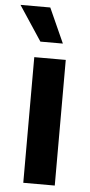

<svg xmlns="http://www.w3.org/2000/svg" viewBox="-69 -798 390 831"><g transform="rotate(5 126.5 -383.0)"><path d="M64.9 0V-545.9H201.7V0ZM85.4 -615.2 -14.2 -766.1H115.2L183.1 -615.2Z"/></g></svg>

Font: Inter
Style: 650
Weight: 650
Designer: Rasmus Andersson
Foundry: rsms
Version: Version 4.001;git-66647c0bb